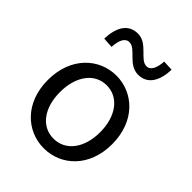

<svg xmlns="http://www.w3.org/2000/svg" viewBox="-229 -929 1064 1064"><g transform="rotate(45 303.0 -396.5)"><path d="M303 13C436 13 555 -91 555 -271C555 -452 436 -557 303 -557C170 -557 51 -452 51 -271C51 -91 170 13 303 13ZM303 -63C209 -63 146 -146 146 -271C146 -396 209 -481 303 -481C397 -481 461 -396 461 -271C461 -146 397 -63 303 -63ZM384 -645C461 -645 493 -711 496 -796L435 -799C432 -748 416 -711 384 -711C331 -711 301 -806 223 -806C145 -806 113 -741 110 -654L171 -650C174 -704 190 -739 223 -739C275 -739 305 -645 384 -645Z"/></g></svg>

Font: Noto Sans Mono CJK SC Regular
Style: Regular
Weight: 400
Designer: Ryoko NISHIZUKA (kana & ideographs); Paul D. Hunt (Latin, Greek & Cyrillic); Wenlong ZHANG (bopomofo); Sandoll Communica
Foundry: Adobe Systems Incorporated
Version: Version 1.005;PS 1.005;hotconv 1.0.96;makeotf.lib2.5.65012